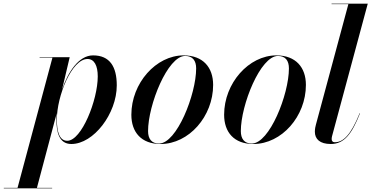

<svg xmlns="http://www.w3.org/2000/svg" viewBox="-130 -770 2012 1040"><path d="M175.5 -123C175.5 -55 189.5 10 256.5 10C377 10 502.5 -154.5 502.5 -307.5C502.5 -408.5 465 -470 374 -470C296.5 -470 238.5 -380 206 -284.5L247.5 -460H84.5V-457.5H154L-35 247.5H-109.5V250H152.5V247.5H70L177.5 -157.5C176 -145 175.5 -133.5 175.5 -123ZM178 -122.5C178 -249.5 258.5 -450.5 344 -450.5C380.5 -450.5 399.5 -415 399.5 -356C399.5 -228.5 312 -7.5 234.5 -7.5C191.5 -7.5 178 -57 178 -122.5Z M740 10C893.5 10 1024.5 -140 1024.5 -310C1024.5 -405 969.5 -470 864.5 -470C715 -470 581.5 -319.5 581.5 -148.5C581.5 -53.5 635.5 10 740 10ZM731.5 7.5C690.5 7.5 672 -18.5 672 -60C672 -201.5 778 -467 873 -467C914 -467 932.5 -441 932.5 -399.5C932.5 -258 827 7.5 731.5 7.5Z M1242.5 10C1396 10 1527 -140 1527 -310C1527 -405 1472 -470 1367 -470C1217.5 -470 1084 -319.5 1084 -148.5C1084 -53.5 1138 10 1242.5 10ZM1234 7.5C1193 7.5 1174.5 -18.5 1174.5 -60C1174.5 -201.5 1280.5 -467 1375.5 -467C1416.5 -467 1435 -441 1435 -399.5C1435 -258 1329.5 7.5 1234 7.5Z M1820 -156 1818 -156.5C1769.5 -36.5 1728 0.5 1683.5 0.5C1671.5 0.5 1666.5 -6.5 1666.5 -16.5C1666.5 -20.5 1667 -27 1668.5 -32L1862 -750H1666V-747.5H1757L1581.5 -96C1579 -87 1575.5 -73 1575.5 -56.5C1575.5 -16.5 1603 10 1661.5 10C1734 10 1775 -43 1820 -156Z"/></svg>

Font: Bodoni* 72pt Medium
Style: Italic
Weight: 500
Italic angle: -13°
Version: Version 2.3